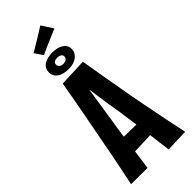

<svg xmlns="http://www.w3.org/2000/svg" viewBox="-326 -1067 1111 1111"><g transform="rotate(-45 229.0 -511.5)"><path d="M308 5Q301 -50 293.5 -109Q286 -168 278 -228.5Q270 -289 261 -348Q253 -391 247 -432Q241 -473 236 -510Q231 -547 226 -579.5Q221 -612 217 -639L144 -698L316 -705Q323 -664 330 -621.5Q337 -579 344.5 -536Q352 -493 360 -449.5Q368 -406 375 -363Q388 -296 400.5 -231.5Q413 -167 425 -109Q437 -51 448 0ZM122 -123V-232L330 -228V-131ZM146 -6 12 -7Q22 -55 33.5 -110.5Q45 -166 57 -228.5Q69 -291 81 -356Q92 -413 103 -471Q114 -529 124.5 -586.5Q135 -644 144 -698L316 -705L239 -631Q233 -598 226 -554Q219 -510 211.5 -458.5Q204 -407 195 -351Q185 -293 177 -233.5Q169 -174 161.5 -116.5Q154 -59 146 -6ZM229 -733Q199 -733 177.5 -741Q156 -749 144.5 -764Q133 -779 133 -800Q133 -833 159 -850.5Q185 -868 229 -868Q272 -868 297.5 -850.5Q323 -833 323 -805Q323 -773 297 -753Q271 -733 229 -733ZM229 -776Q234 -776 242 -778Q250 -780 256 -786.5Q262 -793 262 -804Q262 -815 251.5 -821Q241 -827 227 -827Q213 -827 203.5 -821Q194 -815 194 -802Q194 -795 198 -789Q202 -783 209.5 -779.5Q217 -776 229 -776ZM184 -891 149 -942Q162 -950 180 -960Q198 -970 223 -986Q247 -1000 263.5 -1011Q280 -1022 290 -1028L336 -957Q325 -954 313.5 -948.5Q302 -943 289.5 -938Q277 -933 261 -926Q246 -920 227.5 -911.5Q209 -903 196 -897Q183 -891 184 -891Z"/></g></svg>

Font: Truculenta ExtraBold
Style: Regular
Weight: 800
Version: Version 1.002